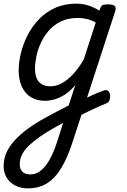

<svg xmlns="http://www.w3.org/2000/svg" viewBox="-57 -539 699 1059"><path d="M373 25Q392 15 411 5.5Q430 -4 448.5 -12.5Q467 -21 484 -28Q501 -35 516 -40Q531 -45 539.5 -37.5Q548 -30 550 -16Q552 -2 548 11Q544 24 532 30Q512 38 491 47.5Q470 57 448 67Q426 77 405 88Q384 99 363 109ZM97 500Q57 500 26.5 484Q-4 468 -20.5 440.5Q-37 413 -37 378Q-37 333 -17.5 294.5Q2 256 37.5 221Q73 186 121 154Q169 122 227 92Q243 83 259 75Q275 67 291 58.5Q307 50 322 42L358 -69Q328 -34 298 -15.5Q268 3 241 10Q214 17 192 17Q146 17 113.5 -3Q81 -23 63.5 -61Q46 -99 46 -151Q46 -195 58 -245Q70 -295 94.5 -343.5Q119 -392 157 -432Q195 -472 247 -495.5Q299 -519 366 -519Q389 -519 411 -514Q433 -509 453 -500.5Q473 -492 491 -480L492 -484Q499 -504 507 -509.5Q515 -515 537 -515Q568 -515 576.5 -505.5Q585 -496 578 -476L347 233Q324 306 298 357Q272 408 242 439.5Q212 471 176 485.5Q140 500 97 500ZM110 423Q133 423 153 412Q173 401 192 378Q211 355 228.5 318.5Q246 282 262 231L291 139Q282 144 274 148.5Q266 153 258 157Q250 161 242 166Q199 190 164 214.5Q129 239 103.5 263Q78 287 65 312.5Q52 338 52 366Q52 385 59 398Q66 411 79.5 417Q93 423 110 423ZM221 -63Q254 -63 286 -81Q318 -99 348 -132Q378 -165 405 -211L471 -415Q445 -429 421 -434.5Q397 -440 372 -440Q319 -440 279.5 -421Q240 -402 212.5 -370.5Q185 -339 168 -301.5Q151 -264 143.5 -227Q136 -190 136 -160Q136 -128 145.5 -106.5Q155 -85 174 -74Q193 -63 221 -63Z"/></svg>

Font: Playwrite IE
Style: Regular
Weight: 400
Designer: Veronika Burian, José Scaglione
Foundry: TypeTogether
Version: Version 1.002